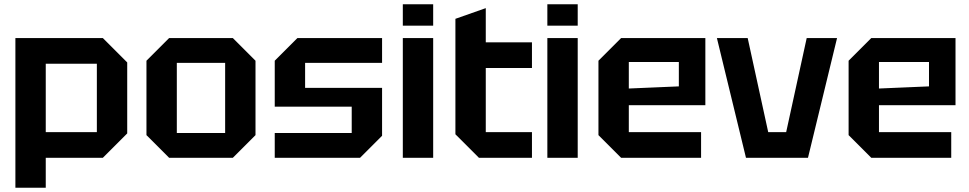

<svg xmlns="http://www.w3.org/2000/svg" viewBox="-20 -738 4534 898"><path d="M52 140V-560H461L575 -446V-114L461 0H194V140ZM433 -440H194V-120H433Z M665 -106V-454L771 -560H1069L1175 -454V-106L1069 0H771ZM807 -116H1033V-444H807Z M1265 0V-116H1625V-239H1265V-454L1371 -560H1767V-444H1407V-327H1767V-103L1664 0Z M1864 0V-560H2006V0ZM1864 -618V-718H2006V-618Z M2110 -650 2252 -700V-540H2468V-420H2252V-120H2468V0H2220L2110 -110Z M2540 0V-560H2682V0ZM2540 -618V-718H2682V-618Z M2779 -106V-454L2885 -560H3279V-246H2921V-120H3259V0H2885ZM2921 -324 3155 -334V-448H2921Z M3469 0 3333 -560H3477L3573 -120H3657L3753 -560H3895L3759 0Z M3949 -106V-454L4055 -560H4449V-246H4091V-120H4429V0H4055ZM4091 -324 4325 -334V-448H4091Z"/></svg>

Font: Tektur SemiBold
Style: Regular
Weight: 600
Designer: Adam Jagosz
Foundry: Adam Jagosz
Version: Version 1.005;gftools[0.9.30]